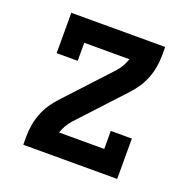

<svg xmlns="http://www.w3.org/2000/svg" viewBox="-99 -615 699 711"><g transform="rotate(20 250.0 -260.0)"><path d="M65 0V-33Q65 -56 69 -79Q73 -102 81.5 -124Q90 -146 103 -165.5Q116 -185 132 -202L294 -377Q305 -389 313 -403Q321 -417 326 -432H148V-361H65V-520H435V-488Q435 -464 431 -441Q427 -418 418.5 -396Q410 -374 397 -354.5Q384 -335 368 -318L206 -143Q195 -131 187 -117Q179 -103 174 -88H352V-159H435V0Z"/></g></svg>

Font: Iosevka Curly Slab Semibold
Style: Regular
Weight: 600
Monospace: yes
Designer: Belleve Invis
Foundry: Belleve Invis
Version: Version 22.1.2; ttfautohint (v1.8.4)